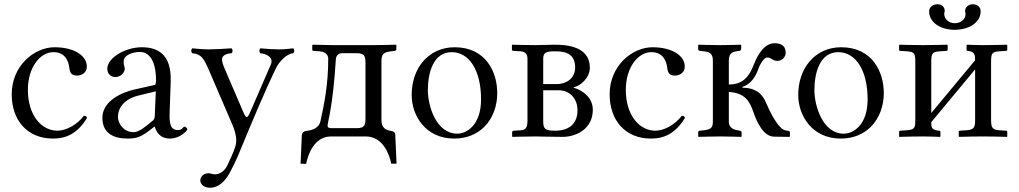

<svg xmlns="http://www.w3.org/2000/svg" viewBox="-20 -641 4789 902"><path d="M389 -87C385 -96 383 -96 374 -97C342 -55 291 -27 250 -27C175 -27 111 -99 111 -219C111 -324 168 -396 231 -396C287 -396 302.3 -353 306 -320C309 -293 322 -286 342 -286C362 -286 388 -298 388 -328C388 -380 328 -419 236 -419C142 -419 35 -333 35 -198C35 -75 109 10 229 10C286 10 341 -9 389 -87Z M712 -212 707 -95C706.5 -83.1 702 -77 694 -71C669 -51 635 -20 608 -20C560 -20 534 -62 534 -92C534 -129.5 558.8 -174.6 630 -192ZM707 -46C713 -26 728 10 779 10C826 10 860 -28 860 -33C860 -40 850 -46 846 -46C840 -46 837 -30 817 -30C780 -30 775.1 -60 777 -115L782 -257C786.7 -390.8 716 -419 646 -419C568 -419 484 -369 484 -318C484 -295 500 -279 522 -279C550 -279 566 -304 566 -316C566 -323 565 -329 563 -333C562 -336 561 -342 561 -352C561 -382 602 -397 638 -397C670 -397 713 -371 713 -263C713 -256 711 -243 708 -242L618 -222C525.4 -201.4 461 -153 461 -88C461 -15 513 10 580 10C624 10 644 1 686 -31L705 -46Z M1058 173C1073 146 1086 119 1098 91C1174 -93 1224 -211 1275 -318C1288 -346 1323 -388 1358 -391C1364 -397 1364 -408 1358 -414C1334 -411 1313 -409 1290 -409C1267.7 -409 1234 -411 1203 -414C1197 -408 1197 -397 1203 -391C1233 -388 1267 -371 1252 -337L1157 -118C1141.2 -81.6 1136.9 -81.9 1121 -119L1036 -317C1019 -357 1010 -386 1068 -391C1074 -397 1074 -408 1068 -414C1038 -412 988 -409 960 -409C940 -408.9 902 -411.9 883 -414C877 -408 877 -397 883 -391C925 -387 937 -369 963 -308L1071 -57C1091.8 -8.7 1094 25 1084 52C1073 84 1060 110 1046 140C1036 159 1015 178 991 178C978 178 970 173 960 173C932 173 921 194 921 206C921 226 940 241 966 241C986 241 1024 234 1058 173Z M1392 128 1418 129C1426 92 1452 0 1536 0H1698C1781 0 1810 88 1818 128H1843L1837 -6C1837 -20 1830 -24 1812 -27C1795 -30 1772 -39 1772 -76V-353C1772 -387 1782 -396 1818 -400L1835 -402C1838 -402 1842 -405 1842 -409V-429L1841 -431C1841 -431 1768 -429 1735 -429H1545C1528 -429 1450 -431 1450 -431L1447 -429V-407C1447 -403 1450 -402 1454 -402L1481 -400C1516 -397 1522 -377 1522 -365C1522 -246 1504 -155 1485 -70C1479 -43 1452 -30 1426 -27C1412 -25 1399 -23 1398 -5ZM1519 -51C1519 -68 1544 -137 1558 -365C1558 -369 1563 -391 1586 -391H1657C1694 -391 1697 -376 1697 -342V-88C1697 -55 1694 -39 1657 -39H1538C1528 -39 1519 -40 1519 -51Z M1914 -195C1914 -98 1979 10 2114 10C2175 10 2221 -12 2254 -44C2297 -86 2316 -146 2316 -204C2316 -303 2262 -419 2116 -419C2053 -419 2002 -393 1967 -352C1932 -311 1914 -255 1914 -195ZM2102 -396C2184 -396 2240 -311 2240 -174C2240 -54 2173 -13 2128 -13C2029 -13 1990 -144 1990 -217C1990 -300 2016 -396 2102 -396Z M2532 -246V-364C2532 -394 2544 -400 2589 -400C2643 -400 2682 -385 2682 -323C2682 -283 2652 -246 2594 -246ZM2532 -217H2603C2660 -217 2693 -175 2693 -123C2693 -56 2649 -27 2589 -27C2540 -27 2532 -36 2532 -72ZM2388 2C2388 2 2458 0 2496 0C2531 0 2561 2 2624 2C2683 2 2765 -33 2765 -125C2765 -181 2720 -216 2675 -229V-231C2702 -235 2751 -272 2751 -323C2751 -384 2710 -431 2588 -431C2550 -431 2532 -429 2496 -429C2453 -429 2387 -431 2387 -431L2385 -429V-407C2385 -405 2388 -402.2 2391 -402L2425 -400C2448 -398.6 2458 -386 2458 -366V-73C2458 -38 2445.8 -30.2 2427 -29L2395 -27C2388 -26.6 2386 -24 2386 -18V0Z M3198 -87C3194 -96 3192 -96 3183 -97C3151 -55 3100 -27 3059 -27C2984 -27 2920 -99 2920 -219C2920 -324 2977 -396 3040 -396C3096 -396 3111.3 -353 3115 -320C3118 -293 3131 -286 3151 -286C3171 -286 3197 -298 3197 -328C3197 -380 3137 -419 3045 -419C2951 -419 2844 -333 2844 -198C2844 -75 2918 10 3038 10C3095 10 3150 -9 3198 -87Z M3260 0 3262 2C3262 2 3330 0 3365 0C3404 0 3462 2 3462 2L3464 0V-19C3464 -24 3460 -26 3456 -27C3434 -30 3404 -36 3404 -69V-209C3479 -204 3501 -168 3520 -113C3535 -69 3566 0 3616 1L3688 2L3691 0V-18C3691 -25 3684 -27 3680 -27L3672 -28C3636 -33 3595 -120 3579 -158C3559 -207 3522 -229 3468 -229V-233C3505 -244 3529 -278 3543 -318C3554 -349 3573 -371 3583 -371C3592 -371 3599 -368 3605 -364C3612 -359 3621 -355 3633 -355C3654 -355 3671 -373 3671 -393C3671 -417 3660 -438 3619 -438C3571 -438 3539 -384 3521 -337C3500 -282 3471 -244 3404 -244V-358C3404 -394 3425 -399 3454 -402C3458 -402 3462 -407 3462 -412V-429L3460 -431C3460 -431 3404 -429 3365 -429C3330 -429 3262 -431 3262 -431L3260 -429V-410C3260 -405 3263 -403 3268 -402L3287 -400C3319 -397 3329 -384 3329 -356V-71C3329 -43 3322 -33 3287 -29L3268 -27C3263 -26 3260 -24 3260 -19Z M3730 -195C3730 -98 3795 10 3930 10C3991 10 4037 -12 4070 -44C4113 -86 4132 -146 4132 -204C4132 -303 4078 -419 3932 -419C3869 -419 3818 -393 3783 -352C3748 -311 3730 -255 3730 -195ZM3918 -396C4000 -396 4056 -311 4056 -174C4056 -54 3989 -13 3944 -13C3845 -13 3806 -144 3806 -217C3806 -300 3832 -396 3918 -396Z M4587 -588C4587 -607 4573 -621 4549 -621C4531 -621 4514 -607 4514 -590C4514 -587 4514 -585 4515 -583C4516 -580 4516 -577 4516 -574C4516 -552 4495 -532 4466 -532C4436 -532 4416 -553 4416 -575C4416 -577 4416 -580 4417 -583C4418 -586 4418 -588 4418 -591C4418 -607 4406 -621 4384 -621C4361 -621 4345 -606 4345 -588C4345 -534 4400 -501 4465 -501C4529 -501 4587 -533 4587 -588ZM4316 -429C4273 -429 4207 -431 4207 -431L4204 -429V-407C4204 -403 4206 -402.3 4210 -402L4240 -400C4277.7 -397.5 4280 -389 4280 -347V-77C4280 -42 4277.7 -31.4 4240 -29L4209 -27C4206 -26.8 4204 -25 4204 -22V0L4205 2C4245 1 4273 0 4316 0C4348 0 4357 1 4397 2L4398 0V-21C4398 -25 4396 -26.6 4392 -27C4358 -30 4355 -41 4355 -65V-67L4561 -315V-79C4561 -44 4557.8 -31.4 4520 -29L4489 -27C4486 -26.8 4484 -25 4484 -22V0L4486 2C4526 1 4553 0 4596 0C4641 0 4671 1 4711 2L4712 0V-21C4712 -25 4710 -26.7 4706 -27L4676 -29C4641.2 -31.3 4636 -42 4636 -79V-348C4636 -390 4639.1 -397.5 4676 -400L4706 -402C4710 -402.3 4712 -404 4712 -408V-429L4711 -431C4711 -431 4641 -429 4596 -429C4568 -429 4523 -431 4523 -431L4521 -429V-407C4521 -403 4523 -402.3 4526 -402C4560 -399 4561 -382 4561 -358L4355 -110V-348C4355 -389 4358 -397.5 4396 -400L4426 -402C4430 -402.3 4432 -404 4432 -408V-429L4430 -431C4430 -431 4360 -429 4316 -429Z"/></svg>

Font: Libertinus Serif Display
Style: Regular
Weight: 400
Designer: Philipp H. Poll
Foundry: Khaled Hosny
Version: Version 6.1